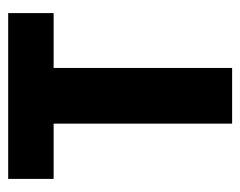

<svg xmlns="http://www.w3.org/2000/svg" viewBox="-79 -508 587 469"><g transform="rotate(-90 214.5 -273.5)"><path d="M147 0V-436H12V-547H417V-436H283V0Z"/></g></svg>

Font: Noto Sans Condensed
Style: Bold
Weight: 700
Width: 3
Designer: Monotype Design Team
Foundry: Monotype Imaging Inc.
Version: Version 2.013; ttfautohint (v1.8.4.7-5d5b)